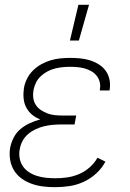

<svg xmlns="http://www.w3.org/2000/svg" viewBox="-20 -768 540 796"><path d="M209 8Q183 8 158.5 5Q134 2 111.5 -6Q89 -14 70 -27.5Q51 -41 38.5 -61Q26 -81 22 -105.5Q18 -130 22 -155Q26 -176 36.5 -197Q47 -218 65 -233Q83 -248 104 -257.5Q125 -267 147 -273Q128 -280 113 -292.5Q98 -305 89 -322Q80 -339 78 -359.5Q76 -380 79 -401Q82 -421 91.5 -440.5Q101 -460 116.5 -475.5Q132 -491 151 -501.5Q170 -512 190 -518Q210 -524 230.5 -526Q251 -528 271 -528Q292 -528 312.5 -526Q333 -524 352.5 -518Q372 -512 389 -501.5Q406 -491 417.5 -475.5Q429 -460 433.5 -440Q438 -420 435 -399L434 -393H394V-397Q397 -413 393.5 -427.5Q390 -442 381 -453.5Q372 -465 359 -472.5Q346 -480 332 -484Q318 -488 302.5 -489.5Q287 -491 271 -491Q256 -491 240 -489.5Q224 -488 208 -484Q192 -480 177 -472Q162 -464 149.5 -452.5Q137 -441 129.5 -426Q122 -411 119 -395Q116 -378 118 -362Q120 -346 128.5 -333Q137 -320 150 -311.5Q163 -303 177.5 -297.5Q192 -292 208.5 -290.5Q225 -289 242 -289H296L289 -252H235Q217 -252 199.5 -250.5Q182 -249 164.5 -245Q147 -241 129.5 -233Q112 -225 97.5 -213Q83 -201 74 -184.5Q65 -168 62 -150Q58 -131 61.5 -112Q65 -93 75 -78.5Q85 -64 100.5 -54Q116 -44 134 -38.5Q152 -33 171 -31Q190 -29 210 -29Q234 -29 258.5 -32.5Q283 -36 307 -46Q331 -56 351.5 -74Q372 -92 384 -114L417 -98Q403 -71 379 -49Q355 -27 326.5 -14Q298 -1 268 3.5Q238 8 209 8ZM270 -600 305 -748H349L307 -600Z"/></svg>

Font: Iosevka Curly Extralight
Style: Italic
Weight: 200
Italic angle: -9°
Monospace: yes
Designer: Belleve Invis
Foundry: Belleve Invis
Version: Version 22.1.2; ttfautohint (v1.8.4)